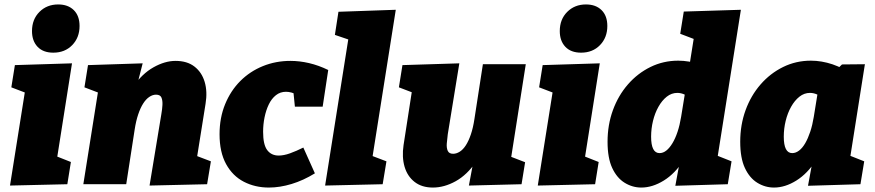

<svg xmlns="http://www.w3.org/2000/svg" viewBox="-20 -829 3938 864"><path d="M25 6 106 -504 175 -381 31 -436 47 -536 304 -544 223 -30 155 -157 299 -100 283 0ZM220 -592Q174 -592 149 -618.5Q124 -645 124 -689Q124 -742 157.5 -775.5Q191 -809 242 -809Q286 -809 312 -783.5Q338 -758 338 -712Q338 -660 305 -626Q272 -592 220 -592Z M653 6 706 -315Q710 -337 711 -357Q712 -377 706.5 -390Q701 -403 682 -403Q667 -403 652 -393Q637 -383 624.5 -363.5Q612 -344 602 -314.5Q592 -285 586 -246L548 0H355L435 -504L504 -381L360 -436L376 -536L622 -544L585 -399L523 -288Q538 -379 578.5 -438Q619 -497 670.5 -526Q722 -555 770 -555Q822 -555 855 -529.5Q888 -504 901 -460.5Q914 -417 905 -362L863 -99L779 -160L929 -103L912 0Z M1190 15Q1128 15 1077.5 -11Q1027 -37 997.5 -90.5Q968 -144 968 -225Q968 -299 993 -360Q1018 -421 1061.5 -464.5Q1105 -508 1163 -531.5Q1221 -555 1287 -555Q1328 -555 1371 -545Q1414 -535 1457 -514L1432 -349H1307L1300 -419L1318 -402Q1291 -416 1267 -416Q1241 -416 1221.5 -400.5Q1202 -385 1189.5 -359Q1177 -333 1170.5 -301Q1164 -269 1164 -236Q1164 -178 1182.5 -153.5Q1201 -129 1234 -129Q1257 -129 1285 -139Q1313 -149 1345 -165L1397 -49Q1345 -17 1292 -1Q1239 15 1190 15Z M1443 6 1562 -745 1631 -623 1487 -672 1503 -776 1761 -785 1642 -33 1569 -160 1719 -103 1702 0Z M1928 15Q1878 15 1845.5 -10.5Q1813 -36 1800.5 -79Q1788 -122 1796 -176L1837 -441L1851 -407L1775 -436L1791 -536L2047 -544L1995 -225Q1992 -203 1990.5 -183Q1989 -163 1995 -150Q2001 -137 2019 -137Q2034 -137 2049 -146.5Q2064 -156 2076.5 -175.5Q2089 -195 2099 -224.5Q2109 -254 2115 -294L2153 -540H2346L2277 -100L2255 -133L2343 -99L2327 0L2090 6L2118 -144L2178 -252Q2163 -161 2122.5 -101.5Q2082 -42 2030.5 -13.5Q1979 15 1928 15Z M2400 6 2481 -504 2550 -381 2406 -436 2422 -536 2679 -544 2598 -30 2530 -157 2674 -100 2658 0ZM2595 -592Q2549 -592 2524 -618.5Q2499 -645 2499 -689Q2499 -742 2532.5 -775.5Q2566 -809 2617 -809Q2661 -809 2687 -783.5Q2713 -758 2713 -712Q2713 -660 2680 -626Q2647 -592 2595 -592Z M2866 15Q2826 15 2791 -6.5Q2756 -28 2735 -73Q2714 -118 2714 -191Q2714 -267 2738 -333Q2762 -399 2805.5 -449Q2849 -499 2907 -527.5Q2965 -556 3032 -556Q3080 -556 3129.5 -539.5Q3179 -523 3226 -487L3082 -531L3116 -745L3185 -622L3041 -677L3057 -777L3314 -785L3195 -33L3128 -160L3272 -103L3255 0L3019 7L3047 -145L3105 -253Q3094 -168 3056 -108Q3018 -48 2967 -16.5Q2916 15 2866 15ZM2948 -140Q2964 -140 2978.5 -151.5Q2993 -163 3006 -184.5Q3019 -206 3029 -236Q3039 -266 3045 -303L3066 -432L3098 -378Q3079 -395 3062 -403Q3045 -411 3028 -411Q3002 -411 2980.5 -394Q2959 -377 2943 -348.5Q2927 -320 2918.5 -285Q2910 -250 2910 -214Q2910 -177 2919.5 -158.5Q2929 -140 2948 -140Z M3463 15Q3423 15 3388 -6.5Q3353 -28 3332 -73Q3311 -118 3311 -191Q3311 -267 3335 -333Q3359 -399 3402.5 -449Q3446 -499 3504 -527.5Q3562 -556 3629 -556Q3677 -556 3726.5 -539.5Q3776 -523 3823 -487L3736 -507L3769 -539L3872 -540L3792 -33L3725 -160L3869 -103L3852 0L3616 7L3644 -145L3701 -253Q3690 -168 3652 -108Q3614 -48 3563.5 -16.5Q3513 15 3463 15ZM3545 -140Q3561 -140 3576 -151.5Q3591 -163 3603.5 -184.5Q3616 -206 3626 -236Q3636 -266 3642 -303L3664 -439L3695 -378Q3676 -395 3659 -403Q3642 -411 3625 -411Q3599 -411 3577.5 -394Q3556 -377 3540 -348.5Q3524 -320 3515.5 -285Q3507 -250 3507 -214Q3507 -177 3516.5 -158.5Q3526 -140 3545 -140Z"/></svg>

Font: Bitter Thin Black
Style: Italic
Weight: 900
Italic angle: -9°
Version: Version 3.020